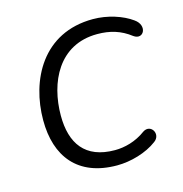

<svg xmlns="http://www.w3.org/2000/svg" viewBox="-82 -569 622 653"><g transform="rotate(-15 229.5 -243.0)"><path d="M253 8C301 8 357 -8 394 -36C424 -57 398 -100 368 -80C333 -54 293 -44 259 -44C154 -44 111 -107 111 -205C111 -321 166 -441 302 -441C347 -441 384 -430 419 -403C451 -380 476 -426 437 -453C404 -477 352 -494 301 -494C124 -494 49 -346 49 -205C49 -78 114 8 253 8Z"/></g></svg>

Font: SN Pro Light
Style: Italic
Weight: 300
Italic angle: -8.99998°
Designer: Tobias Whetton
Foundry: Supernotes
Version: Version 1.001;Glyphs 3.2 (3249)